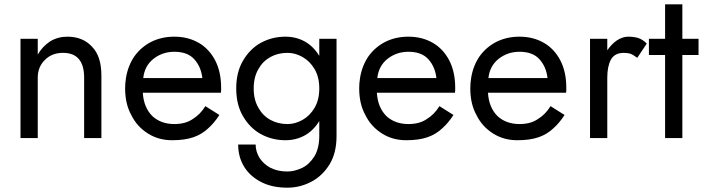

<svg xmlns="http://www.w3.org/2000/svg" viewBox="-20 -640 3263 890"><path d="M370 -280Q370 -395 272 -395Q220 -395 188 -362Q155 -330 155 -280V0H75V-460H155V-387Q176 -424 212 -448Q248 -470 292 -470Q364 -470 406 -424Q450 -380 450 -290V0H370Z M918 -278Q912 -331 880 -366Q849 -400 788 -400Q733 -400 691 -367Q650 -334 644 -278ZM642 -210Q646 -142 686 -102Q726 -65 788 -65Q840 -65 873 -88Q908 -109 932 -148L997 -107Q973 -70 946 -46Q917 -18 877 -4Q837 10 778 10Q715 10 666 -21Q615 -53 589 -106Q560 -158 560 -230Q560 -247 561 -255L564 -279Q573 -335 603 -379Q634 -422 681 -446Q729 -470 788 -470Q852 -470 902 -441Q950 -413 978 -359Q1005 -306 1005 -234V-222Q1005 -214 1004 -210Z M1106 -358Q1138 -413 1188 -441Q1241 -470 1303 -470Q1353 -470 1394 -447Q1434 -424 1460 -381V-460H1540V-10Q1540 70 1507 123Q1473 177 1422 203Q1370 230 1312 230Q1243 230 1193 205Q1141 179 1113 135Q1084 89 1084 30H1165Q1165 62 1183 92Q1202 121 1234 138Q1268 155 1312 155Q1345 155 1381 138Q1413 123 1438 84Q1460 46 1460 -10V-79Q1434 -36 1394 -13Q1353 10 1303 10Q1241 10 1188 -19Q1138 -47 1106 -102Q1075 -155 1075 -230Q1075 -305 1106 -358ZM1178 -140Q1198 -104 1234 -84Q1269 -65 1313 -65Q1348 -65 1382 -84Q1416 -103 1438 -140Q1460 -177 1460 -230Q1460 -283 1438 -320Q1416 -357 1382 -376Q1348 -395 1313 -395Q1269 -395 1234 -376Q1198 -356 1178 -320Q1156 -283 1156 -230Q1156 -177 1178 -140Z M2003 -278Q1997 -331 1965 -366Q1934 -400 1873 -400Q1818 -400 1776 -367Q1735 -334 1729 -278ZM1727 -210Q1731 -142 1771 -102Q1811 -65 1873 -65Q1925 -65 1958 -88Q1993 -109 2017 -148L2082 -107Q2058 -70 2031 -46Q2002 -18 1962 -4Q1922 10 1863 10Q1800 10 1751 -21Q1700 -53 1674 -106Q1645 -158 1645 -230Q1645 -247 1646 -255L1649 -279Q1658 -335 1688 -379Q1719 -422 1766 -446Q1814 -470 1873 -470Q1937 -470 1987 -441Q2035 -413 2063 -359Q2090 -306 2090 -234V-222Q2090 -214 2089 -210Z M2518 -278Q2512 -331 2480 -366Q2449 -400 2388 -400Q2333 -400 2291 -367Q2250 -334 2244 -278ZM2242 -210Q2246 -142 2286 -102Q2326 -65 2388 -65Q2440 -65 2473 -88Q2508 -109 2532 -148L2597 -107Q2573 -70 2546 -46Q2517 -18 2477 -4Q2437 10 2378 10Q2315 10 2266 -21Q2215 -53 2189 -106Q2160 -158 2160 -230Q2160 -247 2161 -255L2164 -279Q2173 -335 2203 -379Q2234 -422 2281 -446Q2329 -470 2388 -470Q2452 -470 2502 -441Q2550 -413 2578 -359Q2605 -306 2605 -234V-222Q2605 -214 2604 -210Z M2934 -372Q2916 -385 2905 -390Q2890 -395 2872 -395Q2828 -395 2811 -362Q2795 -331 2795 -280V0H2715V-460H2795V-407Q2816 -437 2840 -453Q2866 -470 2892 -470Q2917 -470 2938 -464Q2961 -456 2978 -438Z M3063 -620H3143V-460H3218V-385H3143V0H3063V-385H2988V-460H3063Z"/></svg>

Font: jost-mod-400
Style: Regular
Weight: 400
Version: Version 3.200; ttfautohint (v0.97) -l 8 -r 50 -G 200 -x 14 -